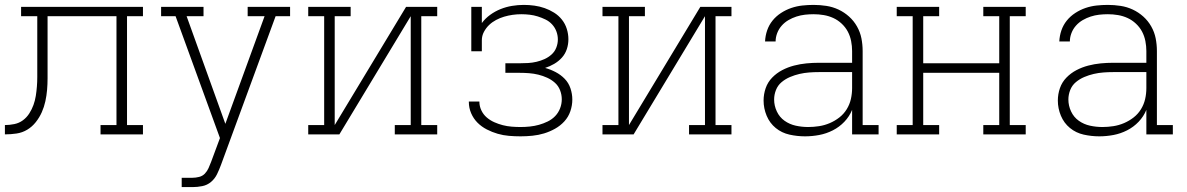

<svg xmlns="http://www.w3.org/2000/svg" viewBox="-20 -548 4840 783"><path d="M0 0V-38Q19 -38 38.5 -42Q58 -46 73.5 -57.5Q89 -69 99.5 -85.5Q110 -102 116.5 -120Q123 -138 126 -157Q129 -176 130.5 -195.5Q132 -215 132 -234Q132 -253 132 -273V-482H66V-520H563V-482H498V-38H563V0H390V-38H455V-482H174V-276Q174 -253 174 -229Q174 -205 172 -181.5Q170 -158 165 -135Q160 -112 150.5 -90.5Q141 -69 126 -50Q111 -31 91 -19Q71 -7 47.5 -3.5Q24 0 0 0Z M721 215V177H765Q778 177 792 173.5Q806 170 815.5 160Q825 150 830.5 137.5Q836 125 841 112L877 15L696 -482H637V-520H810V-482H741L899 -43L1059 -482H990V-520H1163V-482H1104L881 125Q874 144 865 162.5Q856 181 840.5 194Q825 207 805 211Q785 215 765 215Z M1237 0V-38H1302V-482H1237V-520H1410V-482H1345V-38L1636 -520H1763V-482H1698V-38H1763V0H1590V-38H1655V-482L1364 0Z M2103 8Q2079 8 2055.5 6Q2032 4 2009.5 -2.5Q1987 -9 1965.5 -20Q1944 -31 1927.5 -47.5Q1911 -64 1901.5 -86Q1892 -108 1892 -132V-134H1935V-133Q1935 -115 1943 -98Q1951 -81 1965 -69Q1979 -57 1996 -49.5Q2013 -42 2030.5 -37.5Q2048 -33 2066.5 -31.5Q2085 -30 2103 -30Q2122 -30 2141 -32Q2160 -34 2178 -39Q2196 -44 2213.5 -52.5Q2231 -61 2244 -74.5Q2257 -88 2264 -106Q2271 -124 2271 -143Q2271 -162 2264 -180Q2257 -198 2243 -210.5Q2229 -223 2211.5 -231Q2194 -239 2175.5 -243.5Q2157 -248 2138 -249.5Q2119 -251 2100 -251H2041V-290H2100Q2117 -290 2134 -291Q2151 -292 2168 -296Q2185 -300 2200.5 -307Q2216 -314 2229 -325.5Q2242 -337 2248.5 -353.5Q2255 -370 2255 -387Q2255 -404 2249 -420Q2243 -436 2231.5 -448.5Q2220 -461 2204.5 -468.5Q2189 -476 2173 -481Q2157 -486 2140 -488Q2123 -490 2106 -490Q2088 -490 2070.5 -487.5Q2053 -485 2036 -480Q2019 -475 2003 -466.5Q1987 -458 1974.5 -446Q1962 -434 1953.5 -418Q1945 -402 1945 -384V-339H1902V-520H1945V-454Q1959 -473 1979 -487.5Q1999 -502 2021.5 -511Q2044 -520 2068 -524Q2092 -528 2116 -528Q2138 -528 2159.5 -525Q2181 -522 2201 -515Q2221 -508 2239.5 -496.5Q2258 -485 2271.5 -468Q2285 -451 2291.5 -430Q2298 -409 2298 -388Q2298 -367 2291.5 -347.5Q2285 -328 2271.5 -313Q2258 -298 2240 -287.5Q2222 -277 2203 -271Q2225 -265 2246 -254Q2267 -243 2283 -226.5Q2299 -210 2306.5 -187.5Q2314 -165 2314 -142Q2314 -118 2306 -94.5Q2298 -71 2281.5 -53Q2265 -35 2243.5 -23Q2222 -11 2199 -4Q2176 3 2151.5 5.5Q2127 8 2103 8Z M2437 0V-38H2502V-482H2437V-520H2610V-482H2545V-38L2836 -520H2963V-482H2898V-38H2963V0H2790V-38H2855V-482L2564 0Z M3263 8Q3231 8 3199.5 1Q3168 -6 3143.5 -26Q3119 -46 3106.5 -76Q3094 -106 3094 -138Q3094 -164 3102.5 -188.5Q3111 -213 3129 -231.5Q3147 -250 3170 -262Q3193 -274 3218 -280.5Q3243 -287 3268.5 -289.5Q3294 -292 3320 -292H3455V-340Q3455 -360 3451 -380.5Q3447 -401 3437.5 -419Q3428 -437 3412.5 -451.5Q3397 -466 3378.5 -474.5Q3360 -483 3339.5 -486.5Q3319 -490 3298 -490Q3280 -490 3262.5 -488Q3245 -486 3228 -480.5Q3211 -475 3195.5 -466Q3180 -457 3168 -443.5Q3156 -430 3149.5 -413Q3143 -396 3143 -379H3100Q3101 -402 3108.5 -424Q3116 -446 3130.5 -464Q3145 -482 3165 -495Q3185 -508 3207 -515.5Q3229 -523 3252 -525.5Q3275 -528 3298 -528Q3324 -528 3350 -524Q3376 -520 3399.5 -509Q3423 -498 3442.5 -480.5Q3462 -463 3475 -440Q3488 -417 3493 -391.5Q3498 -366 3498 -340V-38H3563V0H3455V-100Q3444 -73 3423.5 -51.5Q3403 -30 3376.5 -16.5Q3350 -3 3321 2.5Q3292 8 3263 8ZM3276 -30Q3298 -30 3320.5 -33.5Q3343 -37 3364 -46Q3385 -55 3403 -69Q3421 -83 3433 -102.5Q3445 -122 3450 -144Q3455 -166 3455 -189V-254H3320Q3300 -254 3280 -252.5Q3260 -251 3240.5 -246.5Q3221 -242 3202 -234Q3183 -226 3167.5 -213Q3152 -200 3144.5 -181Q3137 -162 3137 -142Q3137 -117 3148 -93.5Q3159 -70 3179.5 -55.5Q3200 -41 3225 -35.5Q3250 -30 3276 -30Z M3637 0V-38H3702V-482H3637V-520H3810V-482H3745V-290H4055V-482H3990V-520H4163V-482H4098V-38H4163V0H3990V-38H4055V-251H3745V-38H3810V0Z M4463 8Q4431 8 4399.5 1Q4368 -6 4343.5 -26Q4319 -46 4306.5 -76Q4294 -106 4294 -138Q4294 -164 4302.5 -188.5Q4311 -213 4329 -231.5Q4347 -250 4370 -262Q4393 -274 4418 -280.5Q4443 -287 4468.5 -289.5Q4494 -292 4520 -292H4655V-340Q4655 -360 4651 -380.5Q4647 -401 4637.5 -419Q4628 -437 4612.5 -451.5Q4597 -466 4578.5 -474.5Q4560 -483 4539.5 -486.5Q4519 -490 4498 -490Q4480 -490 4462.5 -488Q4445 -486 4428 -480.5Q4411 -475 4395.5 -466Q4380 -457 4368 -443.5Q4356 -430 4349.5 -413Q4343 -396 4343 -379H4300Q4301 -402 4308.5 -424Q4316 -446 4330.5 -464Q4345 -482 4365 -495Q4385 -508 4407 -515.5Q4429 -523 4452 -525.5Q4475 -528 4498 -528Q4524 -528 4550 -524Q4576 -520 4599.5 -509Q4623 -498 4642.5 -480.5Q4662 -463 4675 -440Q4688 -417 4693 -391.5Q4698 -366 4698 -340V-38H4763V0H4655V-100Q4644 -73 4623.5 -51.5Q4603 -30 4576.5 -16.5Q4550 -3 4521 2.5Q4492 8 4463 8ZM4476 -30Q4498 -30 4520.5 -33.5Q4543 -37 4564 -46Q4585 -55 4603 -69Q4621 -83 4633 -102.5Q4645 -122 4650 -144Q4655 -166 4655 -189V-254H4520Q4500 -254 4480 -252.5Q4460 -251 4440.5 -246.5Q4421 -242 4402 -234Q4383 -226 4367.5 -213Q4352 -200 4344.5 -181Q4337 -162 4337 -142Q4337 -117 4348 -93.5Q4359 -70 4379.5 -55.5Q4400 -41 4425 -35.5Q4450 -30 4476 -30Z"/></svg>

Font: Iosevka Etoile Extralight
Style: Regular
Weight: 200
Designer: Belleve Invis
Foundry: Belleve Invis
Version: Version 22.1.2; ttfautohint (v1.8.4)